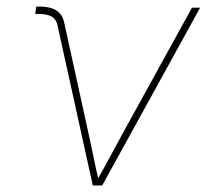

<svg xmlns="http://www.w3.org/2000/svg" viewBox="-20 -566 631 586"><path d="M263.2 0 154.8 -491.7Q150.4 -508.8 136.5 -516.1Q122.6 -523.4 99.1 -523.4H87.4L90.8 -545.9H101.1Q133.3 -545.9 151.9 -534.2Q170.4 -522.5 175.8 -497.6L249 -164.1Q257.3 -127 264.9 -89.4Q272.5 -51.8 281.2 -14.6H275.4Q296.9 -51.8 316.9 -89.4Q336.9 -127 357.4 -164.1L565.9 -542.5H590.8L292 0Z"/></svg>

Font: Inter 16pt Thin
Style: Italic
Weight: 250
Italic angle: -9.3988°
Version: Version 4.001;git-66647c0bb